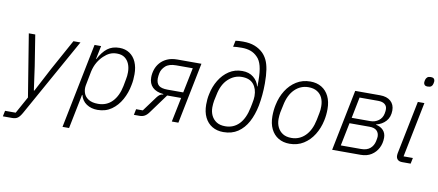

<svg xmlns="http://www.w3.org/2000/svg" viewBox="-102 -1068 3619 1585"><g transform="rotate(10 1708.0 -276.0)"><path d="M302 -254 444 -512H503L139 140Q121 173 103.5 186.5Q86 200 56 200H-22L-12 152H77L155 11L70 -512H124L165 -254L193 -54H197Z M478 200 621 -512H676L653 -400H656Q688 -462 728.5 -493Q769 -524 829 -524Q878 -524 914 -500Q950 -476 969 -432.5Q988 -389 988 -331Q988 -308 986 -284.5Q984 -261 979 -238Q967 -172 935.5 -115Q904 -58 854.5 -23Q805 12 737 12Q684 12 645 -14Q606 -40 594 -88H591L533 200ZM733 -38Q805 -38 851.5 -86Q898 -134 915 -219L926 -278Q929 -292 930.5 -306.5Q932 -321 932 -337Q932 -376 919.5 -406.5Q907 -437 882 -455.5Q857 -474 816 -474Q783 -474 757 -462Q731 -450 707 -427Q681 -403 661 -369Q641 -335 631 -290L608 -171Q602 -138 612 -107.5Q622 -77 652 -57.5Q682 -38 733 -38Z M1041 0 1051 -49H1107L1199 -174Q1210 -189 1222 -197.5Q1234 -206 1250 -207L1251 -211Q1190 -217 1159 -247.5Q1128 -278 1128 -330Q1128 -362 1138.5 -394.5Q1149 -427 1172 -453.5Q1195 -480 1230.5 -496Q1266 -512 1315 -512H1517L1414 0H1359L1401 -205H1284L1167 -45Q1150 -21 1131.5 -10.5Q1113 0 1089 0ZM1453 -463H1314Q1254 -463 1224.5 -436Q1195 -409 1188 -374Q1186 -364 1184.5 -352.5Q1183 -341 1183 -331Q1183 -291 1204.5 -272Q1226 -253 1279 -253H1410Z M1792 12Q1738 12 1698 -12Q1658 -36 1636 -81Q1614 -126 1614 -188Q1614 -210 1616 -232Q1618 -254 1623 -276Q1636 -341 1668.5 -394.5Q1701 -448 1749.5 -480Q1798 -512 1860 -512Q1918 -512 1955 -481.5Q1992 -451 2002 -408H2005V-456Q2005 -532 1992.5 -579Q1980 -626 1955 -650Q1929 -677 1896.5 -688.5Q1864 -700 1823 -700Q1799 -700 1782.5 -699Q1766 -698 1750 -696L1761 -748Q1772 -750 1787.5 -751Q1803 -752 1824 -752Q1881 -752 1922 -736Q1963 -720 1993 -691Q2016 -668 2031 -636.5Q2046 -605 2053.5 -558Q2061 -511 2061 -443Q2061 -393 2056.5 -345.5Q2052 -298 2044 -255Q2028 -175 1996 -115.5Q1964 -56 1913.5 -22Q1863 12 1792 12ZM1799 -38Q1868 -38 1914.5 -85.5Q1961 -133 1980 -227L1987 -262Q1991 -282 1993 -297Q1995 -312 1995 -325Q1995 -387 1963 -425Q1931 -463 1866 -463Q1802 -463 1751.5 -416Q1701 -369 1684 -281L1673 -230Q1671 -217 1669.5 -203Q1668 -189 1668 -174Q1668 -135 1683 -104.5Q1698 -74 1726.5 -56Q1755 -38 1799 -38Z M2347 12Q2293 12 2253 -12Q2213 -36 2191 -81Q2169 -126 2169 -188Q2169 -213 2171.5 -237Q2174 -261 2179 -284Q2193 -352 2227 -406Q2261 -460 2312 -492Q2363 -524 2429 -524Q2483 -524 2523 -500Q2563 -476 2585 -431Q2607 -386 2607 -324Q2607 -299 2604.5 -275Q2602 -251 2597 -228Q2583 -161 2549 -106.5Q2515 -52 2464 -20Q2413 12 2347 12ZM2354 -38Q2421 -38 2469 -85.5Q2517 -133 2535 -221L2547 -282Q2550 -295 2551 -309Q2552 -323 2552 -338Q2552 -377 2538 -408Q2524 -439 2494.5 -457Q2465 -475 2422 -475Q2355 -475 2306.5 -427Q2258 -379 2241 -291L2228 -230Q2226 -217 2224.5 -203Q2223 -189 2223 -174Q2223 -135 2238 -104.5Q2253 -74 2281.5 -56Q2310 -38 2354 -38Z M2703 0 2806 -512H3015Q3072 -512 3104 -483.5Q3136 -455 3136 -406Q3136 -351 3105 -316Q3074 -281 3024 -269L3023 -267Q3063 -259 3085.5 -234.5Q3108 -210 3108 -172Q3108 -125 3088 -86Q3068 -47 3031 -23.5Q2994 0 2942 0ZM2767 -48H2937Q2985 -48 3012.5 -71.5Q3040 -95 3048 -133Q3051 -148 3052.5 -157.5Q3054 -167 3054 -172Q3054 -204 3034 -222.5Q3014 -241 2974 -241H2806ZM2816 -288H2973Q3011 -288 3040.5 -309.5Q3070 -331 3078 -369Q3081 -382 3081.5 -391.5Q3082 -401 3082 -406Q3082 -433 3062.5 -448.5Q3043 -464 3007 -464H2851Z M3389 -651Q3370 -651 3362.5 -659.5Q3355 -668 3355 -679Q3355 -682 3355.5 -686.5Q3356 -691 3358 -701Q3362 -716 3372 -724.5Q3382 -733 3402 -733Q3420 -733 3427.5 -724.5Q3435 -716 3435 -705Q3435 -702 3434.5 -697.5Q3434 -693 3432 -683Q3429 -668 3419 -659.5Q3409 -651 3389 -651ZM3361 0H3290Q3265 0 3252 -12.5Q3239 -25 3239 -46Q3239 -51 3239.5 -56Q3240 -61 3241 -67L3331 -512H3386L3293 -49H3371Z"/></g></svg>

Font: IBM Plex Sans Light
Style: Italic
Weight: 300
Italic angle: -11.31°
Designer: Mike Abbink, Paul van der Laan, Pieter van Rosmalen
Foundry: Bold Monday
Version: Version 3.201